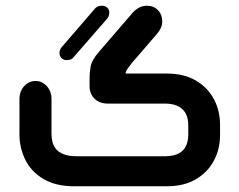

<svg xmlns="http://www.w3.org/2000/svg" viewBox="-20 -651 835 671"><path d="M562 0H240Q174 0 131 -26Q88 -52 68 -93.5Q48 -135 48 -181V-305Q48 -332 64.5 -350Q81 -368 104 -368Q127 -368 143.5 -350Q160 -332 160 -305V-181Q160 -168 163.5 -154.5Q167 -141 176 -130Q185 -119 202.5 -112Q220 -105 248 -105H561Q588 -106 605 -115Q622 -124 630 -141Q638 -158 638 -181V-213Q638 -236 630 -252.5Q622 -269 605 -278.5Q588 -288 561 -289H357Q328 -289 310.5 -306Q293 -323 293 -350V-379Q293 -394 296.5 -417Q300 -440 326 -470L444 -607Q466 -631 494 -631Q517 -631 532 -615.5Q547 -600 547 -576Q547 -554 529 -533L441 -431Q432 -420 426.5 -412Q421 -404 419 -397Q418 -396 419 -395Q420 -394 422 -394H562Q623 -394 664.5 -369.5Q706 -345 727.5 -304.5Q749 -264 749 -215V-179Q749 -130 727.5 -89.5Q706 -49 664.5 -24.5Q623 0 562 0ZM311 -620Q318 -628 325 -629.5Q332 -631 336 -631Q347 -631 354.5 -624.5Q362 -618 362 -607Q362 -593 352 -583L238 -452Q232 -444 225 -442.5Q218 -441 213 -441Q203 -441 195.5 -447.5Q188 -454 188 -466Q188 -479 198 -489Z"/></svg>

Font: Beiruti
Style: Bold
Weight: 700
Designer: Arlette Boutros
Foundry: Boutros
Version: Version 1.41